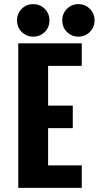

<svg xmlns="http://www.w3.org/2000/svg" viewBox="-20 -910 490 930"><path d="M62.5 -811Q62.5 -844.5 85.2 -867.2Q108 -890 141 -890Q174 -890 196.8 -867.2Q219.5 -844.5 219.5 -811Q219.5 -778 196.8 -755.2Q174 -732.5 141 -732.5Q108 -732.5 85.2 -755.2Q62.5 -778 62.5 -811ZM360 -732.5Q327 -732.5 304.2 -755.2Q281.5 -778 281.5 -811Q281.5 -844.5 304.2 -867.2Q327 -890 360 -890Q392.5 -890 415.2 -867.2Q438 -844.5 438 -811Q438 -778 415.2 -755.2Q392.5 -732.5 360 -732.5ZM376 -591H213V-398.5H332.5V-289.5H213V-109H376V0H68.5V-700H376Z"/></svg>

Font: League Mono Condensed
Style: Bold
Weight: 700
Width: 1
Designer: Tyler Finck
Foundry: The League of Moveable Type / Tyler Finck
Version: Version 2.210